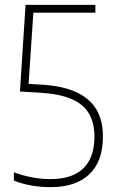

<svg xmlns="http://www.w3.org/2000/svg" viewBox="-20 -760 469 789"><path d="M188 9Q147 9 108.5 2.2Q70 -4.5 37 -18V-52Q73 -38.5 111.5 -31.2Q150 -24 188 -24Q276.5 -24 322.2 -68Q368 -112 368 -198Q368 -257 344.2 -295.5Q320.5 -334 271.2 -354.2Q222 -374.5 145 -379L62 -384L85 -740H372V-708H102L118 -722L96 -393L70 -417L153 -412Q235.5 -407 291.2 -382.2Q347 -357.5 375 -312Q403 -266.5 403 -199Q403 -98 347.8 -44.5Q292.5 9 188 9Z"/></svg>

Font: Encode Sans SC Condensed Thin
Style: Regular
Weight: 100
Width: 3
Designer: Multiple Designers
Foundry: Impallari Type
Version: Version 3.002